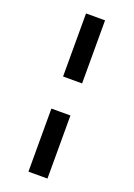

<svg xmlns="http://www.w3.org/2000/svg" viewBox="-168 -823 712 1024"><g transform="rotate(20 188.0 -311.0)"><path d="M134 -402V-760H242V-402ZM134 138V-220H242V138Z"/></g></svg>

Font: IBM Plex Sans Arabic SmBld
Style: Regular
Weight: 600
Designer: Mike Abbink, Paul van der Laan, Pieter van Rosmalen, Wael Morcos, Khajak Apelian
Foundry: Bold Monday
Version: Version 1.005